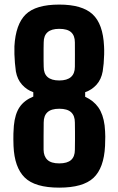

<svg xmlns="http://www.w3.org/2000/svg" viewBox="-20 -830 530 859"><path d="M245 9.5Q136.5 9.5 90.5 -35.8Q44.5 -81 40.5 -177Q40 -193 39.8 -205.8Q39.5 -218.5 40 -232.5Q40.5 -246.5 42 -267.5Q47 -320 67.5 -350.5Q88 -381 129 -398V-417.5Q100 -427.5 78.8 -451Q57.5 -474.5 51 -510.5Q48.5 -528 46.8 -548Q45 -568 44.5 -587.5Q44 -607 44.5 -623Q50 -721.5 95 -765.5Q140 -809.5 245 -809.5Q347.5 -809.5 394.2 -766.2Q441 -723 445.5 -623Q446.5 -607.5 446 -587Q445.5 -566.5 443.8 -546.2Q442 -526 439.5 -511Q433 -474.5 411.8 -451Q390.5 -427.5 361 -417.5V-397Q398.5 -380 420 -349.5Q441.5 -319 448 -269Q451 -240 451 -218.8Q451 -197.5 450 -177Q445 -78 398.2 -34.2Q351.5 9.5 245 9.5ZM245 -99Q281 -99 298 -114.2Q315 -129.5 315 -159.5Q315.5 -181 315.5 -201Q315.5 -221 315.5 -241Q315.5 -261 315 -282Q315 -312.5 298 -328Q281 -343.5 245 -343.5Q209.5 -343.5 192.5 -328Q175.5 -312.5 175.5 -282Q175 -251 175 -220.8Q175 -190.5 175 -160Q175.5 -130.5 192.2 -114.8Q209 -99 245 -99ZM245 -470Q280 -470 297.5 -485.5Q315 -501 315 -531.5Q315 -558.5 315.2 -586.2Q315.5 -614 315 -640.5Q315 -670.5 298.2 -685.8Q281.5 -701 245 -701Q210 -701 192.8 -685.8Q175.5 -670.5 175.5 -640.5Q175 -625.5 175 -612Q175 -598.5 175 -585.5Q175 -572.5 175 -559Q175 -545.5 175.5 -531Q175.5 -500.5 193 -485.2Q210.5 -470 245 -470Z"/></svg>

Font: Big Shoulders Text Thin ExtraBold
Style: Regular
Weight: 800
Version: Version 2.002